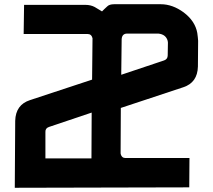

<svg xmlns="http://www.w3.org/2000/svg" viewBox="-20 -889 1008 909"><path d="M52 -317Q54 -393 122 -415L416 -512L418 -708Q413 -728 395 -728H92L94 -866H384Q409 -866 428 -856L463 -835Q467 -840 473.5 -845.5Q480 -851 488 -859Q498 -869 521 -869H741Q797 -869 850 -830Q904 -789 914 -733Q915 -722 916.5 -713Q918 -704 918 -696L917 -574Q915 -498 848 -476L552 -378L551 -163L552 -158Q557 -141 573 -141H877L876 -2L50 0ZM212 -288Q194 -282 195 -264V-139H413L414 -356ZM775 -687Q775 -692 774 -695Q766 -726 730 -730H582Q558 -730 556 -704L554 -535L757 -603Q774 -609 774 -627Z"/></svg>

Font: Covid19
Style: Regular
Weight: 400
Designer: Peter Wiegel
Foundry: (c) CAT - Ing. Peter Wiegel.  for Rudolf Maass + Partner GmbH
Version: Version 001.000